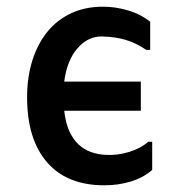

<svg xmlns="http://www.w3.org/2000/svg" viewBox="-20 -557 540 574"><path d="M61 -266Q61 -327 77 -377Q93 -427 122 -462.5Q151 -498 193 -517.5Q235 -537 288 -537Q325 -537 362.5 -526Q400 -515 429 -492V-408H417Q386 -429 355 -438Q324 -447 286 -448Q243 -449 211.5 -412.5Q180 -376 172 -313H401V-226H172Q176 -190 187 -165.5Q198 -141 214.5 -125.5Q231 -110 252 -102.5Q273 -95 297 -94Q330 -92 365 -102.5Q400 -113 423 -133H435V-49Q409 -26 371.5 -14.5Q334 -3 292 -3Q180 -3 120.5 -72Q61 -141 61 -266Z"/></svg>

Font: D2Coding ligature
Style: Bold
Weight: 700
Monospace: yes
Designer: Yong-Rak Park; Jeong-Hwan Yoon; Sang-Min Lee;
Foundry: NHN Corporation
Version: Version 1.3.2; Build 20180524